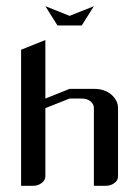

<svg xmlns="http://www.w3.org/2000/svg" viewBox="-20 -598 448 618"><path d="M47.9 0V-438L126 -469.2V-280.8L204.1 -312H282.2Q316.4 -312 337.9 -293.9Q359.9 -274.9 359.9 -250V-30.8Q359.9 -16.6 348.1 -8.8Q336.4 0 320.8 0H282.2V-250Q282.2 -263.2 271 -272Q259.8 -280.8 243.2 -280.8H204.1L126 -250V-30.8Q126 -17.1 113.8 -8.8Q102.1 0 86.9 0ZM126 -578.1 204.1 -546.9 282.2 -578.1 243.2 -516.1H165Z"/></svg>

Font: Hhenum
Style: Regular
Weight: 400
Designer: T. Christopher White
Version: Version 1.0